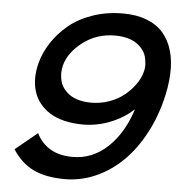

<svg xmlns="http://www.w3.org/2000/svg" viewBox="-56 -873 879 938"><g transform="rotate(5 383.0 -404.5)"><path d="M634.8 -543Q640.6 -562 639.6 -581.8Q638.7 -601.6 633.5 -619.9Q628.4 -638.2 615.5 -654.5Q602.5 -670.9 584.7 -682.9Q566.9 -694.8 540 -701.9Q513.2 -709 481 -709Q391.1 -709 323.5 -657.5Q255.9 -606 238.8 -541Q233.9 -522 233.9 -502.4Q233.9 -482.9 239 -463.9Q244.1 -444.8 256.6 -428.2Q269 -411.6 286.9 -399.2Q304.7 -386.7 331.8 -379.4Q358.9 -372.1 392.1 -372.1Q439 -372.1 481.7 -387.7Q524.4 -403.3 554.9 -428.5Q585.4 -453.6 606.2 -483.4Q627 -513.2 634.8 -543ZM743.2 -409.2Q717.3 -312 671.4 -232.4Q625.5 -152.8 567.1 -99.6Q508.8 -46.4 439.5 -17.6Q370.1 11.2 296.9 11.2Q203.1 11.2 142.1 -18.1Q81.1 -47.4 39.1 -112.8L147 -201.2Q197.8 -100.1 325.2 -100.1Q421.4 -100.1 495.6 -169.4Q569.8 -238.8 607.9 -356.9H606Q559.6 -313.5 494.1 -287.8Q428.7 -262.2 361.8 -262.2Q310.5 -262.2 268.6 -272.7Q226.6 -283.2 197.3 -302Q168 -320.8 147.7 -346.7Q127.4 -372.6 118.2 -403.8Q108.9 -435.1 109.1 -470Q109.4 -504.9 119.1 -542Q133.3 -595.7 165.3 -644.3Q197.3 -692.9 245.1 -732.7Q293 -772.5 361.6 -796.1Q430.2 -819.8 509.8 -819.8Q576.2 -819.8 626.2 -800.5Q676.3 -781.2 707.3 -745.4Q738.3 -709.5 752.9 -658.9Q767.6 -608.4 764.9 -545.4Q762.2 -482.4 743.2 -409.2Z"/></g></svg>

Font: Sinkin Sans 500 Medium Italic
Style: Regular
Weight: 500
Italic angle: -112°
Designer: Keith Bates
Foundry: K-Type
Version: Sinkin Sans (version 1.0)  by Keith Bates   •   © 2014   www